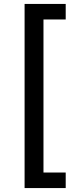

<svg xmlns="http://www.w3.org/2000/svg" viewBox="-20 -762 373 976"><path d="M105 194V-742H314V-663H201V115H314V194Z"/></svg>

Font: Montserrat
Style: Regular
Weight: 500
Designer: Julieta Ulanovsky
Foundry: Julieta Ulanovsky
Version: Version 7.200;PS 007.200;hotconv 1.0.88;makeotf.lib2.5.64775